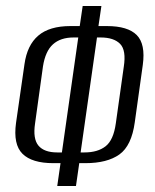

<svg xmlns="http://www.w3.org/2000/svg" viewBox="-20 -611 518 643"><path d="M171.7 11.9 182.7 -64.6H158.5Q87.1 -64.6 55.4 -95.9Q23.7 -127.2 33.7 -199.6L61.9 -395.6Q70.8 -459.8 108.2 -491.7Q145.6 -523.7 215.9 -523.7H247L256.9 -591H319.6L309.7 -523.7H338Q408.2 -523.7 438 -493.5Q467.8 -463.4 458.2 -393.5L431.4 -201.7Q420.7 -122.9 379.8 -93.7Q338.9 -64.6 266.1 -64.6H245.4L234.4 11.9ZM171.6 -100.5H187.3L242.1 -485.5H226.4Q182.8 -485.5 157.4 -462.6Q131.9 -439.7 123.9 -388.6L97.4 -197.4Q89.7 -146.2 108.8 -123.3Q128 -100.5 171.6 -100.5ZM262.9 -100.5Q307.2 -100.5 333.7 -121.2Q360.2 -141.9 367.9 -198.1L394.5 -387.1Q403.2 -442.6 382.3 -464Q361.3 -485.5 317 -485.5H304.8L250 -100.5Z"/></svg>

Font: Alumni Sans SC Thin
Style: Italic
Weight: 100
Italic angle: -8°
Designer: Robert E. Leuschke
Foundry: Robert E. Leuschke
Version: Version 1.016